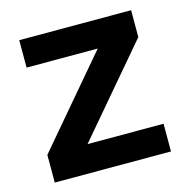

<svg xmlns="http://www.w3.org/2000/svg" viewBox="-83 -603 669 683"><g transform="rotate(-15 251.0 -261.0)"><path d="M37 0V-102L308 -421H46V-522H458V-423L185 -102H465V0Z"/></g></svg>

Font: IBMPlexSans-SemiBold
Style: Regular
Weight: 600
Designer: Mike Abbink, Paul van der Laan, Pieter van Rosmalen
Foundry: Bold Monday
Version: Version 3.1